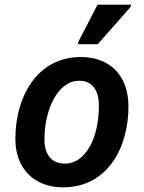

<svg xmlns="http://www.w3.org/2000/svg" viewBox="-20 -796 617 825"><path d="M315 -606H400L541 -766L543 -776H399L318 -619ZM251 9C442 9 532 -162 532 -338C532 -471 453 -551 327 -551C140 -551 46 -381 46 -199C46 -70 128 9 251 9ZM260 -93C202 -93 171 -130 171 -198C171 -316 223 -449 321 -449C383 -449 405 -399 405 -342C405 -202 347 -93 260 -93Z"/></svg>

Font: Noto Sans SemiBold
Style: Italic
Weight: 600
Italic angle: -12°
Designer: Monotype Design Team
Foundry: Monotype Imaging Inc.
Version: Version 2.013